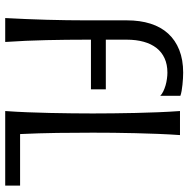

<svg xmlns="http://www.w3.org/2000/svg" viewBox="-13 -710 723 737"><g transform="rotate(90 348.5 -341.5)"><path d="M347.7 -595.2Q341.3 -601.6 330.8 -606.7Q320.3 -611.8 307.9 -615.5Q295.4 -619.1 282.5 -620.8Q269.5 -622.6 258.8 -622.6Q227.5 -622.6 203.9 -611.8Q180.2 -601.1 164.3 -580.8Q148.4 -560.5 140.4 -531.7Q132.3 -502.9 132.3 -466.8V-386.2H322.8V-329.1H132.3V-311Q132.3 -236.8 134 -158.4Q135.7 -80.1 141.1 0H49.3Q53.7 -80.6 55.9 -159.2Q58.1 -237.8 58.1 -311V-466.8Q58.1 -517.6 70.8 -557.6Q83.5 -597.7 108.9 -625.5Q134.3 -653.3 171.9 -668.2Q209.5 -683.1 258.8 -683.1Q268.6 -683.1 280.8 -682.4Q293 -681.6 305.2 -680.4Q317.4 -679.2 328.6 -677.2Q339.8 -675.3 347.7 -672.4ZM498.5 -670.9Q495.6 -629.4 493.9 -585.9Q492.2 -542.5 491.2 -499.5Q490.2 -456.5 489.7 -415Q489.3 -373.5 489.3 -335.9Q489.3 -272.9 490.2 -200.9Q491.2 -128.9 494.6 -57.1H692.4V0H406.2Q409.2 -41.5 410.9 -85.2Q412.6 -128.9 413.6 -172.1Q414.6 -215.3 415 -256.8Q415.5 -298.3 415.5 -335.9Q415.5 -373.5 415 -415Q414.6 -456.5 413.6 -499.5Q412.6 -542.5 410.9 -585.9Q409.2 -629.4 406.2 -670.9Z"/></g></svg>

Font: Crushed
Style: Regular
Weight: 400
Width: 3
Designer: Astigmatic (AOETI)
Foundry: Astigmatic (AOETI)
Version: Version 001.000